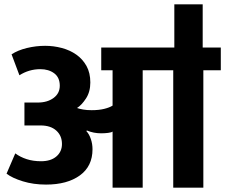

<svg xmlns="http://www.w3.org/2000/svg" viewBox="-20 -860 1032 880"><path d="M909 -840V-642H992V-538H912V0H774V-538H634V0H496V-257Q491 -253 476 -251Q461 -249 443 -249Q409 -249 378 -262L376 -259Q389 -245 396.5 -222.5Q404 -200 404 -176Q404 -98 346 -56Q288 -14 191 -14Q133 -14 84.5 -29Q36 -44 10 -64L50 -157Q73 -140 102.5 -130.5Q132 -121 168 -121Q213 -121 238.5 -143Q264 -165 264 -200Q264 -238 238 -261.5Q212 -285 166 -285H92V-390H153Q197 -390 225.5 -411Q254 -432 254 -467Q254 -505 228.5 -524Q203 -543 165 -543Q113 -543 69 -515L33 -611Q62 -630 103.5 -640Q145 -650 187 -650Q226 -650 263.5 -640Q301 -630 330 -609.5Q359 -589 376.5 -557.5Q394 -526 394 -482Q394 -439 374 -408.5Q354 -378 333 -365Q344 -361 361 -358Q378 -355 400 -355Q433 -355 457.5 -361Q482 -367 496 -376V-538H444V-642H779V-840Z"/></svg>

Font: Ek Mukta ExtraBold
Style: Regular
Weight: 800
Designer: Girish Dalvi and Yashodeep Gholap
Foundry: Ek Type
Version: Version 2.538;PS 1.002;hotconv 16.6.51;makeotf.lib2.5.65220;